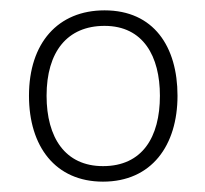

<svg xmlns="http://www.w3.org/2000/svg" viewBox="-20 -744 397 371"><path d="M323 -559C323 -654 277 -724 182 -724C92 -724 36 -661 36 -559C36 -461 87 -393 179 -393C273 -393 323 -463 323 -559ZM70 -559C70 -644 110 -694 182 -694C257 -694 289 -635 289 -559C289 -479 255 -423 179 -423C106 -423 70 -478 70 -559Z"/></svg>

Font: Noto Sans Sinhala UI ExtraLight
Style: Regular
Weight: 200
Designer: Jelle Bosma - Monotype Design Team
Foundry: Monotype Imaging Inc.
Version: Version 2.006